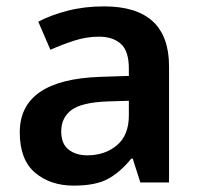

<svg xmlns="http://www.w3.org/2000/svg" viewBox="-20 -572 625 602"><path d="M306 -552Q510 -552 510 -364V0H420L396 -75H392Q356 -31 317.5 -10.5Q279 10 211 10Q138 10 90 -30.5Q42 -71 42 -157Q42 -322 293 -331L384 -334V-357Q384 -412 359 -434.5Q334 -457 290 -457Q251 -457 212.5 -444.5Q174 -432 138 -416L100 -504Q140 -525 192.5 -538.5Q245 -552 306 -552ZM318 -254Q236 -251 204 -227Q172 -203 172 -160Q172 -121 195 -103Q218 -85 254 -85Q309 -85 346.5 -116.5Q384 -148 384 -210V-256Z"/></svg>

Font: Noto Sans Cherokee SemiBold
Style: Regular
Weight: 600
Designer: Monotype Design Team
Foundry: Monotype Imaging Inc.
Version: Version 2.001; ttfautohint (v1.8.4.7-5d5b)